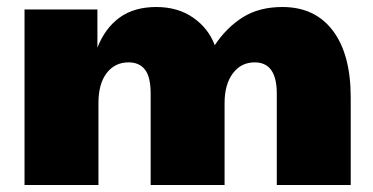

<svg xmlns="http://www.w3.org/2000/svg" viewBox="-20 -528 1066 548"><path d="M50 0V-501H258V-392Q280 -448 321.5 -478Q363 -508 426 -508Q488 -508 531.5 -477.5Q575 -447 593 -399Q627 -450 673.5 -479Q720 -508 786 -508Q879 -508 930 -440.5Q981 -373 981 -250V0H770V-261Q770 -350 707 -350Q668 -350 644.5 -318.5Q621 -287 621 -234V0H410V-261Q410 -308 394 -329Q378 -350 347 -350Q308 -350 284.5 -319.5Q261 -289 261 -234V0Z"/></svg>

Font: Paytone One
Style: Regular
Weight: 400
Designer: Vernon Adams
Foundry: Vernon Adams
Version: Version 1.002; ttfautohint (v1.8.4.7-5d5b);gftools[0.9.23]